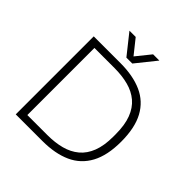

<svg xmlns="http://www.w3.org/2000/svg" viewBox="-227 -1031 1194 1194"><g transform="rotate(45 370.5 -434.0)"><path d="M98 0V-686H332Q444 -686 522 -651Q600 -616 641 -540.5Q682 -465 682 -343Q682 -223 641 -147Q600 -71 522 -35.5Q444 0 332 0ZM152 -48H328Q395 -48 449.5 -62.5Q504 -77 543.5 -110Q583 -143 604 -197.5Q625 -252 625 -331V-351Q625 -433 604 -488Q583 -543 544 -576Q505 -609 450.5 -623.5Q396 -638 328 -638H152ZM230 -868H285L376 -754H346L438 -868H493L387 -736H335Z"/></g></svg>

Font: Archivo Thin
Style: Regular
Weight: 250
Designer: Hector Gatti
Foundry: Omnibus-Type
Version: Version 2.001